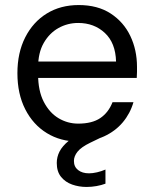

<svg xmlns="http://www.w3.org/2000/svg" viewBox="-20 -549 607 761"><path d="M290 12Q220 12 165.5 -21.5Q111 -55 80 -116Q49 -177 49 -259Q49 -340 80 -401Q111 -462 165.5 -495.5Q220 -529 292 -529Q367 -529 418.5 -495.5Q470 -462 496.5 -406.5Q523 -351 523 -284Q523 -274 523 -264Q523 -254 522 -240H112V-305H440Q438 -379 395.5 -418.5Q353 -458 290 -458Q248 -458 212 -438Q176 -418 153.5 -379Q131 -340 131 -282V-254Q131 -189 153.5 -145.5Q176 -102 212 -80.5Q248 -59 290 -59Q345 -59 377.5 -81Q410 -103 426 -144H509Q496 -99 466.5 -64Q437 -29 392.5 -8.5Q348 12 290 12ZM323 192Q293 192 266 182.5Q239 173 222 152Q205 131 205 97Q205 73 216 51.5Q227 30 252.5 9Q278 -12 321 -31L374 -54L395 -11L337 17Q302 34 287.5 52Q273 70 273 89Q273 112 289.5 125Q306 138 333 138Q347 138 364.5 134Q382 130 398 123V179Q382 185 362.5 188.5Q343 192 323 192Z"/></svg>

Font: DM Sans 11pt
Style: Regular
Weight: 400
Version: Version 4.004;gftools[0.9.30]